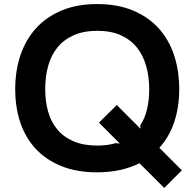

<svg xmlns="http://www.w3.org/2000/svg" viewBox="-20 -840 959 947"><path d="M877 0 790 87 668 -35Q624 -13 572 -1.5Q520 10 459 10Q360 10 284.5 -20Q209 -50 158 -104Q107 -158 81 -233.5Q55 -309 55 -400Q55 -491 81 -568Q107 -645 158 -701Q209 -757 284.5 -788.5Q360 -820 459 -820Q559 -820 635 -788.5Q711 -757 762 -701Q813 -645 838.5 -568Q864 -491 864 -400Q864 -312 839.5 -238.5Q815 -165 766 -111ZM716 -400Q716 -460 701.5 -512.5Q687 -565 656.5 -604Q626 -643 577.5 -665.5Q529 -688 460 -688Q392 -688 343 -666Q294 -644 263 -605.5Q232 -567 217.5 -514.5Q203 -462 203 -400Q203 -340 217.5 -289Q232 -238 263 -201Q294 -164 343 -143Q392 -122 460 -122Q510 -122 551 -134L571 -132L468 -235L556 -322L673 -205L672 -222Q695 -257 705.5 -302.5Q716 -348 716 -400Z"/></svg>

Font: TypoPRO Sinkin Sans
Style: 600 SemiBold
Weight: 600
Designer: Keith Bates
Foundry: K-Type
Version: Sinkin Sans (version 1.0)  by Keith Bates   •   © 2014   www